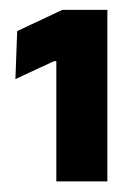

<svg xmlns="http://www.w3.org/2000/svg" viewBox="-20 -722 263 380"><path d="M91.5 -363V-601H87L10.5 -565.5L14 -660.5L103.5 -702.5H192.5V-363Z"/></svg>

Font: Anek Gujarati
Style: Bold
Weight: 700
Version: Version 1.003